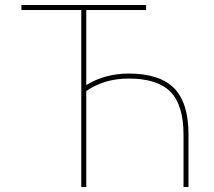

<svg xmlns="http://www.w3.org/2000/svg" viewBox="-20 -750 857 770"><path d="M326 -385V0H306V-710H66V-730H566V-710H326V-409Q402 -455 496 -455Q620 -455 678 -396.5Q736 -338 736 -210V0H716V-210Q716 -328 664 -381.5Q612 -435 496 -435Q399 -435 326 -385Z"/></svg>

Font: M PLUS 1p Thin
Style: Regular
Weight: 250
Version: Version 1.062